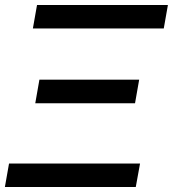

<svg xmlns="http://www.w3.org/2000/svg" viewBox="-28 -745 690 765"><path d="M119.5 -725H641L624.5 -631.5H103ZM8 -93.5H530L513 0H-8.5ZM129 -427.5H526.5L510 -333.5H112.5Z"/></svg>

Font: JuliaMono SemiBold
Style: Italic
Weight: 600
Italic angle: -9°
Monospace: yes
Designer: cormullion
Foundry: corm
Version: Version 0.056; ttfautohint (v1.8.4)